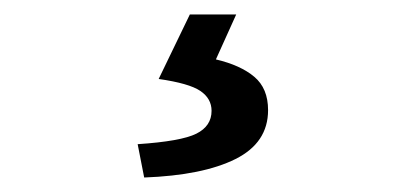

<svg xmlns="http://www.w3.org/2000/svg" viewBox="-20 -22 569 265"><path d="M179 223 170 177Q230 173 251 162.5Q272 152 272 131Q272 114 256.5 103.5Q241 93 199 87L242 -2H306L278 60Q312 68 331 84Q350 100 350 130Q350 175 305 197.5Q260 220 179 223Z"/></svg>

Font: Narnoor Medium
Style: Regular
Weight: 500
Designer: S. Sridhar Murthy
Foundry: SIL International
Version: Version 3.000